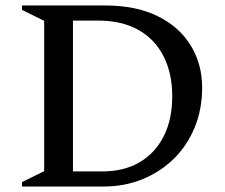

<svg xmlns="http://www.w3.org/2000/svg" viewBox="-20 -680 821 700"><path d="M60 0V-16L141 -56V-604L60 -644V-660H364Q476 -660 555 -621Q634 -582 675.5 -514Q717 -446 717 -360Q717 -282 690 -216Q663 -150 614.5 -102Q566 -54 500.5 -27Q435 0 357 0ZM337 -605H246V-55H352Q432 -55 489 -88.5Q546 -122 577 -183.5Q608 -245 608 -329Q608 -412 576.5 -474.5Q545 -537 484.5 -571Q424 -605 337 -605Z"/></svg>

Font: Spectral SC Medium
Style: Regular
Weight: 500
Designer: Jean-Baptiste Levee
Foundry: Production Type
Version: Version 2.001